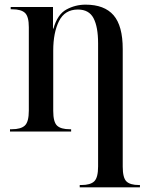

<svg xmlns="http://www.w3.org/2000/svg" viewBox="-20 -566 644 826"><path d="M323 240V230H330Q369 230 385.5 214Q402 198 402 150V-380Q402 -450 382.5 -487.5Q363 -525 315 -525Q259 -525 234 -475.5Q209 -426 209 -348V-89Q209 -41 225.5 -25.5Q242 -10 280 -10H286V0H23V-10H31Q70 -10 87 -26Q104 -42 104 -90V-449Q104 -495 87.5 -510.5Q71 -526 33 -526H26V-536H208V-443H210Q227 -504 265.5 -525Q304 -546 348 -546Q429 -546 468.5 -500.5Q508 -455 508 -355V151Q508 199 524 214.5Q540 230 578 230H582V240Z"/></svg>

Font: Noto Serif Display SemiCondensed Medium
Style: Regular
Weight: 500
Width: 4
Designer: Monotype Design Team
Foundry: Monotype Imaging Inc.
Version: Version 2.009